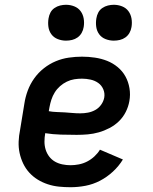

<svg xmlns="http://www.w3.org/2000/svg" viewBox="-20 -775 640 803"><path d="M275 8Q250 8 226 5.5Q202 3 179.5 -4.5Q157 -12 137.5 -24Q118 -36 102.5 -53Q87 -70 77 -91Q67 -112 62 -135Q57 -158 58 -183Q59 -208 64 -232L82 -342Q86 -369 96 -396Q106 -423 123 -447Q140 -471 163.5 -489.5Q187 -508 213.5 -519Q240 -530 268 -534Q296 -538 323 -538Q350 -538 377 -534Q404 -530 428 -520.5Q452 -511 472 -494.5Q492 -478 504.5 -455.5Q517 -433 521.5 -406Q526 -379 521 -352Q517 -329 506 -307Q495 -285 477.5 -268Q460 -251 438 -239.5Q416 -228 393 -221.5Q370 -215 347 -213Q324 -211 301 -211Q268 -211 234.5 -212Q201 -213 169 -218V-217Q166 -200 166 -182.5Q166 -165 171 -149Q176 -133 186 -120Q196 -107 210 -99Q224 -91 241 -87.5Q258 -84 275 -84Q292 -84 310 -87.5Q328 -91 344.5 -99.5Q361 -108 375 -121Q389 -134 398 -149L494 -108Q477 -80 452 -57Q427 -34 398 -19Q369 -4 337.5 2Q306 8 275 8ZM316 -301Q332 -301 348 -304Q364 -307 378.5 -315Q393 -323 403 -337Q413 -351 416 -367Q419 -385 412 -401.5Q405 -418 391 -428Q377 -438 359 -442Q341 -446 323 -446Q307 -446 291 -443.5Q275 -441 259.5 -433.5Q244 -426 231 -414.5Q218 -403 209 -388.5Q200 -374 195 -358.5Q190 -343 187 -327L184 -310Q200 -307 217 -306.5Q234 -306 250.5 -305Q267 -304 283 -302.5Q299 -301 316 -301ZM456 -605Q438 -605 421.5 -611.5Q405 -618 395 -631.5Q385 -645 382.5 -662.5Q380 -680 383 -698Q385 -711 391 -722.5Q397 -734 408 -741.5Q419 -749 431.5 -752Q444 -755 456 -755Q474 -755 490.5 -748.5Q507 -742 517 -728.5Q527 -715 530 -697.5Q533 -680 530 -662Q528 -649 521.5 -637.5Q515 -626 504.5 -618.5Q494 -611 481.5 -608Q469 -605 456 -605ZM256 -605Q238 -605 221.5 -611.5Q205 -618 195 -631.5Q185 -645 182.5 -662.5Q180 -680 183 -698Q185 -711 191 -722.5Q197 -734 208 -741.5Q219 -749 231.5 -752Q244 -755 256 -755Q274 -755 290.5 -748.5Q307 -742 317 -728.5Q327 -715 330 -697.5Q333 -680 330 -662Q328 -649 321.5 -637.5Q315 -626 304.5 -618.5Q294 -611 281.5 -608Q269 -605 256 -605Z"/></svg>

Font: Iosevka Slab Semibold Extended
Style: Italic
Weight: 600
Width: 7
Italic angle: -9°
Monospace: yes
Designer: Belleve Invis
Foundry: Belleve Invis
Version: Version 11.1.0; ttfautohint (v1.8.3)